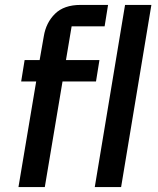

<svg xmlns="http://www.w3.org/2000/svg" viewBox="-20 -760 640 780"><path d="M127 -429H66L80 -516H141L158 -613Q167 -668 203.5 -704Q240 -740 307 -740H419L405 -653H271L248 -516H384L370 -429H234L162 0H55ZM488 -740H595L472 0H365Z"/></svg>

Font: IBM Plex Mono Medm
Style: Italic
Weight: 500
Italic angle: -9°
Monospace: yes
Designer: Mike Abbink, Paul van der Laan, Pieter van Rosmalen
Foundry: Bold Monday
Version: Version 2.3